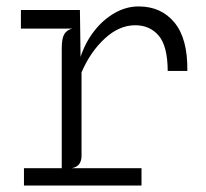

<svg xmlns="http://www.w3.org/2000/svg" viewBox="-20 -577 640 597"><path d="M54.5 0V-54H172V-426.5Q172 -458 180 -471Q188 -484 204.5 -488H45V-546H228.5L230.5 -400Q245 -444.5 272.5 -480Q300 -515.5 336 -536.2Q372 -557 411 -557Q481.5 -557 522.8 -506.5Q564 -456 562.5 -356.5H501.5Q501 -434.5 473.2 -466.5Q445.5 -498.5 400.5 -498.5Q350.5 -498.5 305.8 -457.2Q261 -416 233.5 -352V-91Q233.5 -78.5 227.2 -68.2Q221 -58 203.5 -54H420V0Z"/></svg>

Font: Spline Sans Mono Light
Style: Regular
Weight: 300
Monospace: yes
Version: Version 1.004